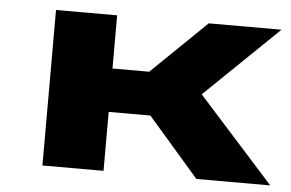

<svg xmlns="http://www.w3.org/2000/svg" viewBox="-42 -558 932 615"><g transform="rotate(5 424.0 -250.0)"><path d="M114.5 0V-500H311V-329H429L605.5 -500H839.5L603 -271.5L847 0H609.5L445 -189.5H311V0Z"/></g></svg>

Font: Trispace SemiExpanded ExtraBold
Style: Regular
Weight: 800
Width: 6
Designer: Tyler Finck
Foundry: Etcetera Type Company
Version: Version 1.210; ttfautohint (v1.8.3)